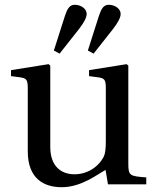

<svg xmlns="http://www.w3.org/2000/svg" viewBox="-20 -770 646 802"><path d="M205 -559 229 -546 311 -650C330 -675 342 -696 342 -712C342 -733 319 -750 292 -750C269 -750 260 -730 251 -703ZM347 -559 371 -546 453 -650C472 -675 484 -696 484 -712C484 -733 461 -750 434 -750C411 -750 402 -730 393 -703ZM26 -452 64 -447C90 -443 96 -438 96 -402V-138C96 -23 164 12 238 12C323 12 392 -46 421 -60L431 0H591V-29C522 -34 516 -36 516 -87V-496L509 -502L352 -477V-452L390 -447C416 -443 422 -438 422 -402V-177C422 -149 419 -127 414 -117C391 -71 343 -42 291 -42C233 -42 190 -78 190 -156V-496L183 -502L26 -477Z"/></svg>

Font: Lingua Franca
Style: Regular
Weight: 400
Version: Version 1.19